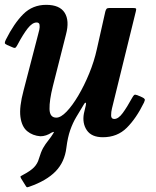

<svg xmlns="http://www.w3.org/2000/svg" viewBox="-23 -553 647 794"><path d="M1 -388.5Q35 -456.5 73.5 -494.8Q112 -533 168 -533Q224 -533 244.5 -500.2Q265 -467.5 250 -411L195.5 -196Q181 -138 181.8 -102.2Q182.5 -66.5 210 -66.5Q228.5 -66.5 252.5 -91.5Q276.5 -116.5 301 -158Q325.5 -199.5 346 -249.5Q366.5 -299.5 377.5 -349.5L412.5 -505Q414.5 -512.5 417.5 -516.2Q420.5 -520 429.5 -520H524.5Q536 -520 538.8 -518.2Q541.5 -516.5 539 -507L440 -104.5Q436.5 -90.5 436.5 -75.8Q436.5 -61 449.5 -61Q466.5 -61 484.5 -85.5Q502.5 -110 523.5 -148.5Q528.5 -157.5 532 -160.2Q535.5 -163 544.5 -159.5L564.5 -151Q573 -147 575.2 -143.2Q577.5 -139.5 572.5 -129Q540.5 -63.5 501.2 -24.5Q462 14.5 402.5 14.5Q355.5 14.5 336 -14.5Q316.5 -43.5 324 -84L332 -118Q334 -127.5 331 -128.2Q328 -129 324 -121.5Q307 -93.5 292.5 -69.2Q278 -45 267.5 -15.2Q257 14.5 251.5 58Q244.5 117 206.8 155.8Q169 194.5 98.5 219Q90.5 222 88.2 221.2Q86 220.5 82 213.5L64 184.5Q60 177.5 62.8 175.5Q65.5 173.5 72.5 170Q103 154 117.8 138.8Q132.5 123.5 138 103Q146.5 75 155 59.5Q163.5 44 180 23.5Q188 13.5 194.5 3Q200.5 -6 200 -7.2Q199.5 -8.5 191 -5Q167.5 10.5 144 10.5Q112 8 89.5 -10.5Q67 -29 61.5 -69.5Q56 -110 74.5 -179L134.5 -410Q137 -418 139.5 -429.8Q142 -441.5 140.5 -450.8Q139 -460 128.5 -460Q110.5 -460 91.2 -435.2Q72 -410.5 49.5 -368Q45 -359.5 41.5 -356.2Q38 -353 28.5 -357.5L6.5 -367Q-2.5 -371 -3 -375Q-3.5 -379 1 -388.5Z"/></svg>

Font: Besley* Narrow Semi
Style: Italic
Weight: 600
Width: 4
Italic angle: -13°
Designer: Owen Earl
Foundry: indestructible type*
Version: Version 3.000; ttfautohint (v1.8.3)